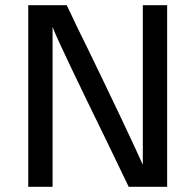

<svg xmlns="http://www.w3.org/2000/svg" viewBox="-20 -714 748 734"><path d="M88 0V-694H235L252 -659Q260 -640 314 -531Q463 -224 526 -84V-694H619V0H472L455 -35Q455 -36 393 -164Q209 -540 185 -601L181 -611V0Z"/></svg>

Font: KaTeX_SansSerif
Style: Regular
Weight: 400
Version: Version 1.1; ttfautohint (v1.3)